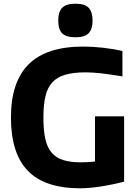

<svg xmlns="http://www.w3.org/2000/svg" viewBox="-20 -1003 741 1035"><path d="M387 -802Q337 -802 315.5 -823Q294 -844 294 -892Q294 -940 315.5 -961.5Q337 -983 387 -983Q437 -983 458 -961Q479 -939 479 -892Q479 -846 458 -824Q437 -802 387 -802ZM412 12Q222 12 130.5 -82Q39 -176 39 -369Q39 -562 135 -657Q231 -752 429 -752Q480 -752 537 -745.5Q594 -739 640 -728V-591Q575 -602 527 -607.5Q479 -613 442 -613Q377 -613 333 -600.5Q289 -588 262.5 -559.5Q236 -531 225 -484.5Q214 -438 214 -369Q214 -301 224 -255Q234 -209 258 -180.5Q282 -152 321 -140Q360 -128 418 -128Q433 -128 452.5 -129Q472 -130 492 -132V-376H649V-24Q589 -8 525 2Q461 12 412 12Z"/></svg>

Font: Encode Sans Normal
Style: Bold
Weight: 700
Designer: Pablo Impallari, Andres Torresi
Foundry: Pablo Impallari, Andres Torresi
Version: Version 1.000; ttfautohint (v1.00) -l 8 -r 50 -G 200 -x 14 -